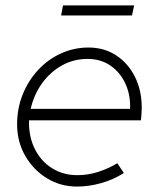

<svg xmlns="http://www.w3.org/2000/svg" viewBox="-20 -677 579 707"><path d="M263 10Q203 10 153 -20.5Q103 -51 73 -103Q43 -155 43 -219Q43 -278 63.5 -329Q84 -380 120 -419Q156 -458 204 -480Q252 -502 306 -502Q364 -502 408 -473Q452 -444 477 -394Q502 -344 502 -280Q502 -275 501 -257.5Q500 -240 499 -234H87Q85 -176 107.5 -130Q130 -84 171 -58Q212 -32 265 -32Q304 -32 341.5 -44Q379 -56 412 -76L436 -40Q399 -16 353.5 -3Q308 10 263 10ZM93 -276H459Q461 -326 442.5 -367.5Q424 -409 388 -434.5Q352 -460 302 -460Q251 -460 208 -436Q165 -412 135 -370.5Q105 -329 93 -276ZM205 -620 212 -657H474L466 -620Z"/></svg>

Font: Red Hat Display
Style: Italic
Weight: 300
Italic angle: -12°
Designer: Pentagram, MCKL
Foundry: Pentagram, MCKL
Version: Version 1.023